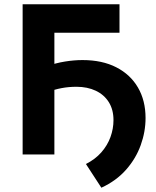

<svg xmlns="http://www.w3.org/2000/svg" viewBox="-20 -720 728 895"><path d="M85.5 0V-700H537V-567.5H233.5V0ZM452.5 155 380.5 44.5Q424 22.5 452.5 -10Q481 -42.5 495 -81.2Q509 -120 509 -160Q509 -209 487.2 -243.8Q465.5 -278.5 426.5 -297Q387.5 -315.5 336.5 -315.5Q300 -315.5 267 -309.2Q234 -303 198 -289.5L197 -411Q241 -426.5 283.2 -433.2Q325.5 -440 364.5 -440Q456.5 -440 522.2 -406.2Q588 -372.5 623.2 -311.8Q658.5 -251 658.5 -170Q658.5 -106 636 -43.5Q613.5 19 567.8 71Q522 123 452.5 155Z"/></svg>

Font: Geologica Cursive SemiBold
Style: Regular
Weight: 600
Designer: Sindre Bremnes, Frode Helland
Foundry: Monokrom Skriftforlag AS
Version: Version 1.010;gftools[0.9.28]